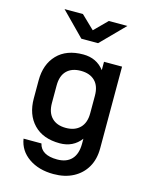

<svg xmlns="http://www.w3.org/2000/svg" viewBox="-136 -871 871 1109"><g transform="rotate(15 300.0 -316.5)"><path d="M293 152Q205 152 145 110.5Q85 69 74 -1H181Q196 65 292 65Q348 65 378 33Q408 1 408 -61V-90Q362 -29 282 -29Q182 -29 126.5 -86.5Q71 -144 71 -241V-348Q71 -445 126.5 -502.5Q182 -560 282 -560Q362 -560 408 -500V-550H516V-61Q516 4 488.5 51.5Q461 99 411 125.5Q361 152 293 152ZM179 -242Q179 -185 209 -154.5Q239 -124 293 -124Q347 -124 377.5 -154.5Q408 -185 408 -242V-347Q408 -405 377.5 -435Q347 -465 293 -465Q239 -465 209 -435Q179 -405 179 -347ZM247 -645 109 -785H219L298 -709L374 -785H485L347 -645Z"/></g></svg>

Font: Tiny SemiBold
Style: Regular
Weight: 600
Designer: Philipp Nurullin, Konstantin Bulenkov
Foundry: JetBrains
Version: Version 2.251; ttfautohint (v1.8.4.7-5d5b)